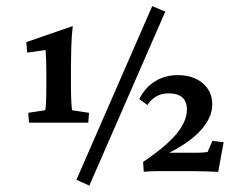

<svg xmlns="http://www.w3.org/2000/svg" viewBox="-20 -550 760 617"><path d="M208 -273.9Q208 -245.1 209.2 -222.2Q210.4 -199.2 211.9 -195.8L266.1 -187.5L263.7 -155.8H73.2L70.8 -187.5L125 -195.8Q127 -199.2 127.9 -221.4Q128.9 -243.7 128.9 -272V-319.3Q128.9 -335 128.2 -357.4Q127.4 -379.9 126.5 -389.2L67.4 -380.9L64.5 -414.6L213.9 -466.3Q210 -434.6 209 -396.5Q208 -358.4 208 -331.1ZM225.6 27.8 469.2 -530.3 511.2 -512.7 267.1 46.4ZM439.9 -29.8Q514.2 -79.6 547.4 -120.1Q580.6 -160.6 580.6 -197.8Q580.6 -250 521.5 -250Q478.5 -250 453.6 -212.4L427.7 -231.4Q445.3 -268.1 477.5 -288.3Q509.8 -308.6 551.3 -308.6Q600.6 -308.6 631.3 -282.7Q662.1 -256.8 662.1 -213.9Q662.1 -171.4 623.5 -129.6Q585 -87.9 511.7 -53.2L512.2 -59.1H613.8Q626 -59.1 632.1 -59.8Q638.2 -60.5 647 -61.5L662.6 -97.2L698.7 -92.8L681.2 2.4Q665 1.5 638.9 0.7Q612.8 0 602.1 0H483.9Q474.1 0 463.1 0.5Q452.1 1 441.9 2Z"/></svg>

Font: Lateef Medium
Style: Regular
Weight: 500
Designer: SIL International
Foundry: SIL International
Version: Version 4.200